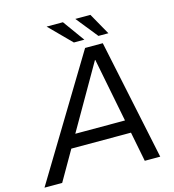

<svg xmlns="http://www.w3.org/2000/svg" viewBox="-166 -976 980 1080"><g transform="rotate(-15 324.0 -436.0)"><path d="M-41 0 383 -700H486L633 0H543L421 -620H419L62 0ZM122 -173 137 -248H550L534 -173ZM330 -746 205 -872H300L391 -746ZM473 -746 372 -872H460L531 -746Z"/></g></svg>

Font: REM Light
Style: Italic
Weight: 300
Italic angle: -11°
Designer: Octavio Pardo
Foundry: Ashler Design
Version: Version 1.005;gftools[0.9.28]